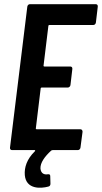

<svg xmlns="http://www.w3.org/2000/svg" viewBox="-20 -720 489 921"><path d="M440 -612 449 -688C450 -695 446 -700 439 -700H124C117 -700 112 -695 111 -688L28 -12C27 -5 31 0 38 0H146C149 0 150 3 147 6C109 43 96 83 99 120C105 189 176 185 212 175C219 173 222 169 222 161L221 125C221 117 217 115 209 116C192 119 176 112 174 88C173 61 194 31 226 2C228 1 231 0 233 0H353C360 0 365 -5 366 -12L376 -88C376 -95 372 -100 365 -100H156C153 -100 151 -102 152 -105L175 -295C175 -298 177 -300 180 -300H305C311 -300 317 -305 318 -312L327 -389C328 -396 324 -401 317 -401H193C190 -401 188 -403 189 -406L212 -595C212 -598 214 -600 217 -600H427C434 -600 439 -605 440 -612Z"/></svg>

Font: Barlow Condensed SemiBold
Style: Italic
Weight: 600
Width: 3
Italic angle: -7°
Designer: Jeremy Tribby
Foundry: Tribby Type
Version: Version 1.422;hotconv 1.0.109;makeotfexe 2.5.65596